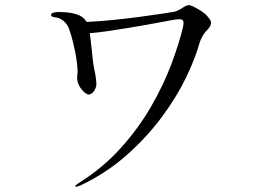

<svg xmlns="http://www.w3.org/2000/svg" viewBox="-20 -737 1040 753"><path d="M763 -570Q746 -508 709 -431.5Q672 -355 613.5 -276.5Q555 -198 476 -128Q397 -58 296 -10Q291 -8 283.5 -5.5Q276 -3 275 -6Q274 -10 292 -21Q385 -80 454.5 -157.5Q524 -235 572.5 -319Q621 -403 651.5 -484Q682 -565 698 -632Q702 -652 697 -657.5Q692 -663 673 -661Q663 -660 634.5 -654.5Q606 -649 567.5 -642Q529 -635 486 -628Q443 -621 402.5 -615Q362 -609 332 -607Q335 -588 337.5 -562Q340 -536 344 -502Q346 -484 348.5 -472Q351 -460 353.5 -447Q356 -434 358 -411Q359 -398 351.5 -384.5Q344 -371 333 -367Q326 -364 315 -372Q304 -380 294.5 -394Q285 -408 283 -425Q282 -442 283.5 -446Q285 -450 284 -465Q282 -498 274.5 -535Q267 -572 258.5 -600.5Q250 -629 244 -638Q225 -666 196 -669Q180 -671 180 -678Q182 -686 190 -687.5Q198 -689 206 -690Q212 -690 234 -689Q256 -688 280 -681Q304 -674 317 -655Q318 -654 318.5 -653Q319 -652 320 -651Q366 -653 421.5 -658.5Q477 -664 528.5 -671Q580 -678 617 -683.5Q654 -689 664 -691Q679 -695 695.5 -706Q712 -717 721 -717Q727 -717 741 -710Q755 -703 769.5 -693.5Q784 -684 791 -676Q798 -668 803.5 -660Q809 -652 807 -643Q805 -632 794.5 -621.5Q784 -611 779 -603Q776 -598 772 -591Q768 -584 763 -570Z"/></svg>

Font: Shippori Mincho TTF
Style: Regular
Weight: 400
Version: Version 2.100